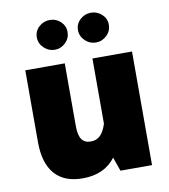

<svg xmlns="http://www.w3.org/2000/svg" viewBox="-86 -846 813 924"><g transform="rotate(-10 320.5 -384.0)"><path d="M143.6 -701.7Q143.6 -731.9 166.3 -752.7Q189 -773.4 219.2 -773.4Q249.5 -773.4 271.7 -752.7Q293.9 -731.9 293.9 -701.7Q293.9 -671.4 271.7 -649.7Q249.5 -627.9 219.2 -627.9Q189 -627.9 166.3 -649.7Q143.6 -671.4 143.6 -701.7ZM344.7 -701.7Q344.7 -731.9 367.4 -752.7Q390.1 -773.4 420.4 -773.4Q450.7 -773.4 473.1 -752.7Q495.6 -731.9 495.6 -701.7Q495.6 -671.4 473.1 -649.7Q450.7 -627.9 420.4 -627.9Q390.1 -627.9 367.4 -649.7Q344.7 -671.4 344.7 -701.7ZM61.5 -204.6V-555.2H254.4V-249Q254.4 -204.6 268.6 -183.8Q282.7 -163.1 313 -163.1Q341.8 -163.1 359.9 -181.4Q377.9 -199.7 389.6 -236.3V-555.2H583V0H428.7L404.8 -67.9Q350.6 4.9 244.1 4.9Q154.3 4.9 107.9 -48.3Q61.5 -101.6 61.5 -204.6Z"/></g></svg>

Font: Estedad-FD Black
Style: Regular
Weight: 900
Designer: Amin Abedi
Version: Version 7.3